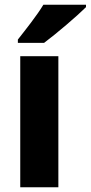

<svg xmlns="http://www.w3.org/2000/svg" viewBox="-20 -786 381 806"><path d="M341 -756V-766H162C135 -721 88 -662 55 -620V-606H165C216 -644 304 -719 341 -756ZM225 0V-550H65V0Z"/></svg>

Font: Noto Sans Georgian SemiCondensed ExtraBold
Style: Regular
Weight: 800
Width: 4
Designer: Monotype Design Team, Akaki Razmadze
Foundry: Google LLC
Version: Version 2.005